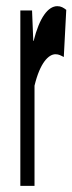

<svg xmlns="http://www.w3.org/2000/svg" viewBox="-20 -603 235 623"><path d="M46 -569V0H92V-325C110 -400 138 -427 160 -427C171 -427 177 -423 187 -418L195 -571C186 -578 178 -583 166 -583C136 -583 108 -546 89 -470H88L84 -569Z"/></svg>

Font: 寒蝉无机体 CompactMedium
Style: Regular
Weight: 500
Width: 3
Designer: ChillTanhei {Warren2060}; 
Source Han Sans {Ryoko NISHIZUKA 西塚涼子 (kana, bopomofo & ideographs); Paul D. Hunt (Latin, Gre
Foundry: ChillType&Adobe
Version: Version 1.000;Glyphs 3.1.1 (3135)